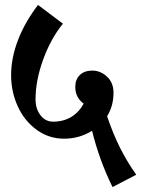

<svg xmlns="http://www.w3.org/2000/svg" viewBox="-20 -698 587 778"><path d="M353 -168Q301 -136 240 -136Q178 -136 128.5 -172Q79 -208 52 -267Q25 -326 25 -394Q25 -462 52.5 -534.5Q80 -607 134 -678L235 -602Q186 -542 155 -457Q124 -372 124 -295Q124 -257 144 -231Q164 -205 195 -205Q237 -205 268.5 -224Q300 -243 319 -278Q285 -303 285 -346Q285 -376 303.5 -394Q322 -412 354 -412Q387 -412 413.5 -387.5Q440 -363 440 -322Q440 -269 414 -227Q438 -156 466 -100Q494 -44 532 10L436 60Q383 -47 353 -168Z"/></svg>

Font: Sumana
Style: Bold
Weight: 700
Designer: Cyreal, Alexei Vanyashin (Devanagari), Olga Karpushina (Latin)
Foundry: Cyreal
Version: Version 1.015;PS 001.015;hotconv 1.0.70;makeotf.lib2.5.58329